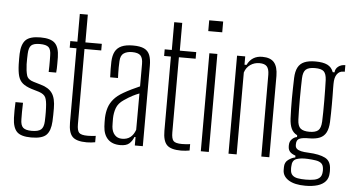

<svg xmlns="http://www.w3.org/2000/svg" viewBox="-59 -908 2148 1171"><g transform="rotate(5 1014.5 -323.0)"><path d="M156.5 6.5Q93 6.5 68.2 -19.2Q43.5 -45 41.5 -103.5Q41 -127.5 41 -149Q41 -170.5 42.5 -200H88.5Q87 -170 87.2 -144.2Q87.5 -118.5 87.5 -99.5Q87.5 -62.5 103 -48.2Q118.5 -34 156.5 -34Q196 -34 212.8 -48.2Q229.5 -62.5 231 -99.5Q231.5 -115.5 231.8 -129.5Q232 -143.5 231.8 -156.5Q231.5 -169.5 231 -182Q229.5 -225.5 220.2 -245Q211 -264.5 179.5 -275L132.5 -289Q97 -300.5 78 -316.5Q59 -332.5 51.2 -359.5Q43.5 -386.5 42 -430.5Q41.5 -452.5 41.5 -466.2Q41.5 -480 42 -496Q44.5 -555 70.2 -580.8Q96 -606.5 160 -606.5Q223 -606.5 249 -581Q275 -555.5 276 -495Q276 -484 276.2 -454.2Q276.5 -424.5 274 -401H228Q229 -419.5 229 -438Q229 -456.5 229 -472.5Q229 -488.5 228.5 -501Q228.5 -538 213.8 -552Q199 -566 160 -566Q122.5 -566 107.5 -552.2Q92.5 -538.5 91 -500Q90.5 -487.5 90 -469.5Q89.5 -451.5 90 -436Q91.5 -394.5 99 -368.8Q106.5 -343 141.5 -333L187 -319.5Q235.5 -306 257.2 -275Q279 -244 279 -182Q279 -159 278.8 -142.8Q278.5 -126.5 277.5 -102.5Q274.5 -45 249 -19.2Q223.5 6.5 156.5 6.5Z M496.5 6.5Q433 6.5 408.8 -18.5Q384.5 -43.5 384.5 -105V-559.5H343V-600H386.5V-770H435.5V-600H536V-559.5H433.5V-99.5Q433.5 -61.5 445.5 -47.8Q457.5 -34 498.5 -34Q514 -34 524 -35Q534 -36 548 -37.5V1.5Q536 3.5 523.2 5Q510.5 6.5 496.5 6.5Z M701.5 5.5Q652.5 5.5 625.5 -22Q598.5 -49.5 595.5 -100Q595 -115 594.5 -126.8Q594 -138.5 594.5 -153.5Q596 -187 605 -215Q614 -243 634.8 -267.5Q655.5 -292 693 -313.5Q714.5 -326 741.5 -339.2Q768.5 -352.5 791 -362V-499.5Q791 -535 776.5 -550.5Q762 -566 724.5 -566Q693.5 -566 673.8 -552.8Q654 -539.5 652.5 -504.5Q651.5 -485.5 651.2 -466.2Q651 -447 651.5 -430.2Q652 -413.5 652.5 -401H604.5Q603 -429 603 -452.5Q603 -476 603.5 -497Q605 -534.5 617.5 -558.5Q630 -582.5 656.5 -594.5Q683 -606.5 727.5 -606.5Q770.5 -606.5 795 -594.8Q819.5 -583 829.5 -557.5Q839.5 -532 839.5 -492V0H790.5V-51.5H784Q774 -26 756.2 -10.2Q738.5 5.5 701.5 5.5ZM709 -34Q739.5 -34 759.5 -49.5Q779.5 -65 790.5 -96L791 -318.5Q771 -311 750 -300.2Q729 -289.5 699 -269Q666 -247 655 -217Q644 -187 643.5 -152.5Q643.5 -138.5 643.8 -125.8Q644 -113 644.5 -103Q647 -71.5 663.8 -52.8Q680.5 -34 709 -34Z M1074.5 6.5Q1011 6.5 986.8 -18.5Q962.5 -43.5 962.5 -105V-559.5H921V-600H964.5V-770H1013.5V-600H1114V-559.5H1011.5V-99.5Q1011.5 -61.5 1023.5 -47.8Q1035.5 -34 1076.5 -34Q1092 -34 1102 -35Q1112 -36 1126 -37.5V1.5Q1114 3.5 1101.2 5Q1088.5 6.5 1074.5 6.5Z M1176 -734V-800H1261.5V-734ZM1194.5 0V-600H1243.5V0Z M1364 0V-600H1414V-549H1426.5Q1440.5 -578 1463.5 -592.2Q1486.5 -606.5 1518 -606.5Q1568.5 -606.5 1591 -580Q1613.5 -553.5 1614 -498V0H1565L1564 -501Q1563.5 -536 1550 -551.2Q1536.5 -566.5 1504.5 -566.5Q1473 -566.5 1448.5 -549.5Q1424 -532.5 1414 -501.5V0Z M1847.5 154Q1781.5 154 1745.2 131.2Q1709 108.5 1708 71.5Q1708 66.5 1708 61.8Q1708 57 1708 52Q1708 22.5 1729.5 6.8Q1751 -9 1772 -12.5V-23.5Q1747.5 -32 1737.2 -44.2Q1727 -56.5 1726.5 -73.5Q1726.5 -75.5 1726.2 -79.5Q1726 -83.5 1726.5 -87Q1727 -106.5 1740.5 -120.5Q1754 -134.5 1771.5 -137.5V-148.5Q1747 -160.5 1735.8 -184.5Q1724.5 -208.5 1722.5 -246.5Q1721 -278 1720.5 -307.8Q1720 -337.5 1720 -367.2Q1720 -397 1720.8 -428.5Q1721.5 -460 1722.5 -495Q1724 -535 1736.8 -559.5Q1749.5 -584 1775.5 -595.2Q1801.5 -606.5 1843.5 -606.5Q1890.5 -606.5 1917 -593.5Q1943.5 -580.5 1954 -550.5H1965Q1966.5 -573 1984 -586.5Q2001.5 -600 2027 -600V-559.5H2018Q1994 -559.5 1979.5 -539.2Q1965 -519 1965 -479.5V-455.5Q1965.5 -432.5 1965.8 -406.8Q1966 -381 1966 -354Q1966 -327 1965.5 -299.5Q1965 -272 1964 -246Q1962 -206.5 1949.5 -182.2Q1937 -158 1911.5 -147Q1886 -136 1843.5 -136Q1809.5 -136.5 1789 -129Q1768.5 -121.5 1768.5 -94V-87.5Q1768.5 -74 1777.5 -65.8Q1786.5 -57.5 1804.2 -53.5Q1822 -49.5 1848.5 -48.5Q1916.5 -45.5 1952.2 -27.2Q1988 -9 1989 41.5Q1989.5 47 1989.5 52.5Q1989.5 58 1989 63Q1988.5 94.5 1971 114.8Q1953.5 135 1922 144.5Q1890.5 154 1847.5 154ZM1847 116.5Q1877 116.5 1898.5 112.2Q1920 108 1932.2 96.2Q1944.5 84.5 1946 61.5Q1946.5 56.5 1946.5 51.8Q1946.5 47 1946 42Q1944.5 19 1932.2 8.5Q1920 -2 1898 -5.5Q1876 -9 1846.5 -10.5Q1806 -12.5 1779.5 -3Q1753 6.5 1752.5 43.5Q1752 49.5 1752 53.5Q1752 57.5 1752.5 62.5Q1753 85.5 1764.8 97.2Q1776.5 109 1797.8 112.8Q1819 116.5 1847 116.5ZM1843.5 -176Q1880.5 -176 1897.2 -190.2Q1914 -204.5 1916 -245Q1917 -269.5 1917.5 -302.8Q1918 -336 1917.8 -372.2Q1917.5 -408.5 1917 -442Q1916.5 -475.5 1915.5 -500Q1913.5 -537 1898.5 -551.5Q1883.5 -566 1844 -566Q1805 -566 1788.5 -551Q1772 -536 1770.5 -497Q1770 -476 1769.2 -442.8Q1768.5 -409.5 1768.5 -372Q1768.5 -334.5 1769 -300.2Q1769.5 -266 1770.5 -244Q1772 -205 1789.2 -190.5Q1806.5 -176 1843.5 -176Z"/></g></svg>

Font: Big Shoulders Text ExtraLight
Style: Regular
Weight: 250
Version: Version 2.002